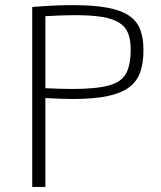

<svg xmlns="http://www.w3.org/2000/svg" viewBox="-20 -736 634 756"><path d="M106.9 0V-708.5Q152.3 -712.4 193.1 -714.1Q233.9 -715.8 266.1 -715.8Q348.1 -715.8 402.3 -705.8Q456.5 -695.8 487.8 -674.6Q519 -653.3 532 -619.9Q544.9 -586.4 544.9 -539.6Q544.9 -489.7 532.7 -453.4Q520.5 -417 489.7 -393.3Q459 -369.6 404.5 -357.9Q350.1 -346.2 265.6 -346.2Q246.1 -346.2 217 -347.2Q188 -348.1 158.7 -350.1V0ZM264.2 -385.7Q359.9 -385.7 409.4 -399.7Q459 -413.6 476.8 -447.3Q494.6 -481 494.6 -541Q494.6 -578.6 484.6 -604.5Q474.6 -630.4 450 -646.2Q425.3 -662.1 382.6 -669.2Q339.8 -676.3 274.4 -676.3Q252 -676.3 221.7 -675.3Q191.4 -674.3 158.7 -672.4V-388.7Q188.5 -387.2 215.8 -386.5Q243.2 -385.7 264.2 -385.7Z"/></svg>

Font: Comme Thin
Style: Regular
Weight: 250
Version: Version 1.000;gftools[0.9.27]